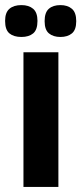

<svg xmlns="http://www.w3.org/2000/svg" viewBox="-40 -733 319 753"><path d="M52 0V-528H189V0ZM197 -588Q169 -588 152 -602Q135 -616 135 -650Q135 -684 151.5 -698.5Q168 -713 197 -713Q225 -713 242 -698.5Q259 -684 259 -650Q259 -616 242 -602Q225 -588 197 -588ZM44 -588Q14 -588 -3 -602Q-20 -616 -20 -651Q-20 -684 -3 -698.5Q14 -713 44 -713Q73 -713 90 -698.5Q107 -684 107 -651Q107 -616 90 -602Q73 -588 44 -588Z"/></svg>

Font: Bricolage Grotesque 10pt Condensed Bricolage Grotesque 10pt Condensed Regular
Style: Bold
Weight: 700
Width: 3
Designer: Mathieu Triay
Foundry: Atelier Triay
Version: Version 1.000; ttfautohint (v1.8.4.7-5d5b);gftools[0.9.32]